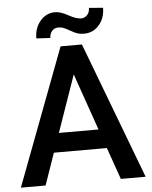

<svg xmlns="http://www.w3.org/2000/svg" viewBox="-59 -945 785 994"><g transform="rotate(-5 333.0 -448.0)"><path d="M8.8 0ZM470.2 -165.5H194.8L137.2 0H8.8L277.3 -710.9H388.2L657.2 0H528.3ZM229.5 -265.1H435.5L332.5 -560.1ZM513.7 -890.6Q513.7 -836.9 482.7 -801.3Q451.7 -765.6 404.8 -765.6Q385.7 -765.6 371.8 -769.8Q357.9 -773.9 332.3 -788.6Q306.6 -803.2 296.1 -806.2Q285.6 -809.1 272.9 -809.1Q254.4 -809.1 241.5 -795.2Q228.5 -781.2 228.5 -758.8L155.8 -762.7Q155.8 -816.4 186.8 -853Q217.8 -889.6 264.2 -889.6Q292 -889.6 331.3 -867.7Q370.6 -845.7 396 -845.7Q414.6 -845.7 427.7 -859.6Q440.9 -873.5 440.9 -896.5Z"/></g></svg>

Font: Roboto Medium
Style: Regular
Weight: 500
Designer: Google
Version: Version 2.134; 2016; ttfautohint (v1.6)